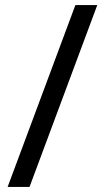

<svg xmlns="http://www.w3.org/2000/svg" viewBox="-20 -734 412 754"><path d="M362 -714 96 0H10L276 -714Z"/></svg>

Font: uguzrati85
Style: Book
Weight: 400
Designer: Jelle Bosma - Monotype Design Team, Universal Thirst
Foundry: Monotype Imaging Inc.
Version: Version 2.106